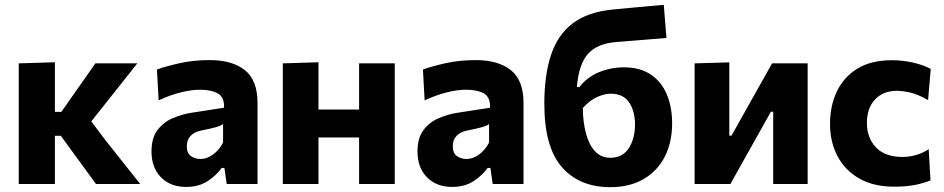

<svg xmlns="http://www.w3.org/2000/svg" viewBox="-20 -761 3902 794"><path d="M57.5 0V-499L207 -503.5V-298.5H234L283.5 -369.5Q306 -401.5 329 -434Q352 -466.5 374.5 -499H548Q512 -453.5 476.5 -409Q441 -364.5 405.5 -319.5L357.5 -259L415.5 -182Q451.5 -136.5 487.8 -90.8Q524 -45 560 0H377Q354.5 -31 332.2 -61.5Q310 -92 288 -122L231.5 -199.5H207V0Z M749.5 12Q685 12 645.8 -27.8Q606.5 -67.5 606.5 -134.5Q606.5 -191 631.8 -223.8Q657 -256.5 694.2 -272.2Q731.5 -288 767.5 -294L906.5 -315.5Q908.5 -359 881 -374.5Q853.5 -390 806.5 -390Q772 -390 727.8 -379Q683.5 -368 636 -346L629 -473.5Q666 -487 723.5 -499.8Q781 -512.5 847 -512.5Q940.5 -512.5 992.8 -470.8Q1045 -429 1045 -335V0H917.5L908 -66.5H896.5Q876.5 -37.5 839.8 -12.8Q803 12 749.5 12ZM809 -103.5Q835.5 -103.5 860.8 -121.8Q886 -140 902.5 -171.5V-248Q893.5 -241 876 -235.8Q858.5 -230.5 811 -221Q784 -215.5 768.2 -199.2Q752.5 -183 752.5 -156Q752.5 -127 769.8 -115.2Q787 -103.5 809 -103.5Z M1149.5 0V-499L1297 -503.5V-308H1465V-499H1612.5V0H1465V-192.5H1297V0Z M1849.5 12Q1785 12 1745.8 -27.8Q1706.5 -67.5 1706.5 -134.5Q1706.5 -191 1731.8 -223.8Q1757 -256.5 1794.2 -272.2Q1831.5 -288 1867.5 -294L2006.5 -315.5Q2008.5 -359 1981 -374.5Q1953.5 -390 1906.5 -390Q1872 -390 1827.8 -379Q1783.5 -368 1736 -346L1729 -473.5Q1766 -487 1823.5 -499.8Q1881 -512.5 1947 -512.5Q2040.5 -512.5 2092.8 -470.8Q2145 -429 2145 -335V0H2017.5L2008 -66.5H1996.5Q1976.5 -37.5 1939.8 -12.8Q1903 12 1849.5 12ZM1909 -103.5Q1935.5 -103.5 1960.8 -121.8Q1986 -140 2002.5 -171.5V-248Q1993.5 -241 1976 -235.8Q1958.5 -230.5 1911 -221Q1884 -215.5 1868.2 -199.2Q1852.5 -183 1852.5 -156Q1852.5 -127 1869.8 -115.2Q1887 -103.5 1909 -103.5Z M2503.5 13Q2376.5 13 2303.8 -69.8Q2231 -152.5 2231 -332Q2231 -450.5 2258.8 -534Q2286.5 -617.5 2348.5 -664.5Q2410.5 -711.5 2513.5 -721.5Q2525 -722.5 2550.5 -725Q2576 -727.5 2607.8 -730.5Q2639.5 -733.5 2670.8 -736.2Q2702 -739 2725 -741L2736 -604Q2713 -602 2680.8 -599.5Q2648.5 -597 2616 -594.2Q2583.5 -591.5 2558.8 -589.5Q2534 -587.5 2526 -587Q2448 -580 2410.8 -537.5Q2373.5 -495 2365.5 -401H2376Q2408.5 -442.5 2457.2 -462.5Q2506 -482.5 2560.5 -482.5Q2627 -482.5 2671.2 -452.8Q2715.5 -423 2737.5 -370.8Q2759.5 -318.5 2759.5 -251Q2759.5 -172 2728.8 -112.5Q2698 -53 2640.8 -20Q2583.5 13 2503.5 13ZM2505.5 -373.5Q2480 -373.5 2449.2 -359.8Q2418.5 -346 2390 -314Q2391 -254.5 2403.5 -208.2Q2416 -162 2441 -135.2Q2466 -108.5 2503 -108.5Q2554.5 -108.5 2580.2 -148Q2606 -187.5 2606 -246.5Q2606 -300.5 2582 -337Q2558 -373.5 2505.5 -373.5Z M2852.5 0V-499L2996 -503V-200H3005L3078 -330Q3102 -373 3125.8 -415.2Q3149.5 -457.5 3173 -499H3320V0H3177.5V-299H3168L3096 -170.5Q3072 -128 3048 -85Q3024 -42 3000.5 0Z M3677.5 11Q3592.5 11 3533.5 -22.8Q3474.5 -56.5 3443.5 -115Q3412.5 -173.5 3412.5 -248.5Q3412.5 -324 3441.2 -383.8Q3470 -443.5 3526.8 -477.8Q3583.5 -512 3668 -512Q3712.5 -512 3755.5 -502.2Q3798.5 -492.5 3829 -476L3818 -347Q3775 -371.5 3743.2 -378.5Q3711.5 -385.5 3689 -385.5Q3632.5 -385.5 3598.8 -349.8Q3565 -314 3565 -253Q3565 -191 3602.5 -151.5Q3640 -112 3712 -112Q3740 -112 3767.8 -119.8Q3795.5 -127.5 3820.5 -144L3828 -15Q3802 -4 3765.2 3.5Q3728.5 11 3677.5 11Z"/></svg>

Font: Commissioner
Style: Bold
Weight: 700
Designer: Kostas Bartsokas
Foundry: Kostas Bartsokas
Version: Version 1.000; ttfautohint (v1.8.3)